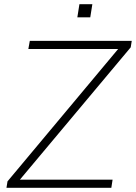

<svg xmlns="http://www.w3.org/2000/svg" viewBox="-20 -901 652 921"><path d="M11 0 16 -31 566 -689V-666H116L123 -705H612L607 -674L56 -16V-39H520L514 0ZM351 -818 361 -881H423L413 -818Z"/></svg>

Font: Nunito Sans 12pt ExtraLight
Style: Italic
Weight: 200
Italic angle: -9°
Designer: Vernon Adams
Foundry: Vernon Adams
Version: Version 3.101;gftools[0.9.27]